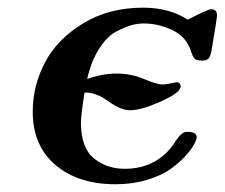

<svg xmlns="http://www.w3.org/2000/svg" viewBox="-20 -473 583 498"><path d="M64.9 -183.1Q64.9 -250 96.4 -310.5Q127.9 -371.1 195.1 -412.1Q262.2 -453.1 351.1 -453.1Q419.9 -453.1 466.8 -421.9Q518.6 -448.7 527.8 -449.2Q543 -449.2 543 -432.1Q543 -427.2 528.8 -342.8Q525.9 -326.7 521 -321.3Q516.1 -315.9 503.9 -315.9Q489.7 -315.9 485.4 -320.1Q481 -324.2 476.1 -337.9Q463.9 -377.9 427 -395Q390.1 -412.1 354 -412.1Q337.9 -412.1 322 -408Q306.2 -403.8 282 -391.4Q257.8 -378.9 237.3 -346.9Q216.8 -314.9 206.1 -268.1Q245.1 -282.2 283.2 -282.2Q319.3 -282.2 353.3 -268.1Q387.2 -253.9 400.9 -253.9Q409.7 -253.9 422.9 -256.8Q436 -259.8 439 -259.8Q444.8 -259.8 447.5 -253.9Q450.2 -248 446.8 -243.2Q440.9 -229 393.1 -208Q345.2 -187 317.9 -187Q293 -187 261.5 -210Q230 -232.9 203.1 -232.9H199.2Q190.4 -176.8 189.9 -155.8Q189.9 -89.8 223.4 -62.5Q256.8 -35.2 303.2 -35.2Q392.1 -35.2 438 -110.8Q451.2 -129.9 462.9 -130.9H467.8Q489.7 -130.9 490.2 -117.2Q490.2 -111.3 483.2 -98.1Q476.1 -85 459.5 -66.9Q442.9 -48.8 419.9 -33Q397 -17.1 360.1 -6.1Q323.2 4.9 279.8 4.9Q182.6 4.9 123.8 -45.2Q64.9 -95.2 64.9 -183.1Z"/></svg>

Font: CMU Serif Extra
Style: BoldSlanted
Weight: 700
Italic angle: -9.46001°
Version: Version 0.7.0